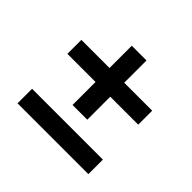

<svg xmlns="http://www.w3.org/2000/svg" viewBox="-121 -715 738 738"><g transform="rotate(45 248.0 -346.5)"><path d="M209 -258V-580H289V-258ZM56 -383V-459H441V-383ZM55 -113V-192H440V-113Z"/></g></svg>

Font: Bricolage Grotesque 60pt
Style: Regular
Weight: 400
Version: Version 1.001;gftools[0.9.33.dev8+g029e19f]